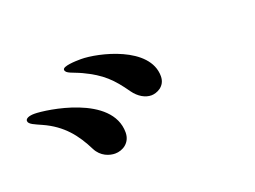

<svg xmlns="http://www.w3.org/2000/svg" viewBox="-300 -916 482 363"><g transform="rotate(-20 -59.5 -735.0)"><path d="M-16 -720C-6 -720 13 -727 13 -748C13 -808 -84 -830 -118 -830C-130 -830 -155 -829 -155 -822C-155 -814 -141 -812 -124 -804C-88 -787 -72 -771 -51 -741C-41 -727 -28 -720 -16 -720ZM-118 -640C-103 -640 -86 -650 -86 -671C-86 -746 -213 -763 -236 -763C-247 -763 -254 -760 -254 -755C-254 -748 -242 -744 -229 -738C-191 -721 -171 -695 -155 -663C-146 -645 -129 -640 -118 -640Z"/></g></svg>

Font: Shippori Mincho OTF
Style: Regular
Weight: 400
Designer: FONTDASU
Foundry: FONTDASU / Google Inc. / but / Adobe
Version: Version 3.300;hotconv 1.0.109;makeotfexe 2.5.65596